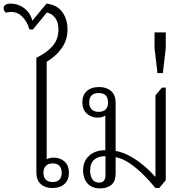

<svg xmlns="http://www.w3.org/2000/svg" viewBox="-55 -1034 1037 1061"><path d="M235 5Q193 5 169.5 -17.5Q146 -40 146 -81V-715Q203 -742 235.5 -779.5Q268 -817 268 -871Q268 -911 250 -935Q232 -959 204 -965L127 -871H108Q95 -915 68.5 -941.5Q42 -968 7 -968Q0 -968 -8 -967Q-16 -966 -23 -964Q-29 -970 -32 -976Q-35 -982 -35 -989Q-35 -1000 -25.5 -1007Q-16 -1014 5 -1014Q45 -1014 78.5 -989Q112 -964 124 -920L202 -1014Q261 -1007 289.5 -967Q318 -927 318 -872Q318 -812 285.5 -767Q253 -722 203 -693V-154Q208 -157 218 -160Q228 -163 241 -163Q278 -163 302 -141Q326 -119 326 -79Q326 -41 302 -18Q278 5 235 5ZM236 -28Q261 -28 273.5 -41.5Q286 -55 286 -79Q286 -103 274 -117Q262 -131 236 -131Q211 -131 198 -117Q185 -103 185 -79Q185 -55 198 -41.5Q211 -28 236 -28Z M499 7Q465 7 444 -7Q423 -21 413.5 -44Q404 -67 404 -91Q404 -143 437.5 -173.5Q471 -204 527 -204V-404L534 -402Q527 -394 514.5 -389Q502 -384 486 -384Q449 -384 424.5 -406.5Q400 -429 400 -469Q400 -508 424.5 -530.5Q449 -553 493 -553Q534 -553 559 -531Q584 -509 584 -465V-200Q624 -193 663 -171.5Q702 -150 737.5 -120.5Q773 -91 801 -59H804V-507L840 -550H861V-38L825 5H804Q775 -31 739 -67Q703 -103 664 -130Q625 -157 584 -166V-77Q584 -31 560 -12Q536 7 499 7ZM492 -25Q511 -25 519.5 -36Q528 -47 528 -65V-171Q487 -171 465 -151Q443 -131 443 -91Q443 -63 455 -44Q467 -25 492 -25ZM489 -416Q542 -416 542 -468Q542 -520 490 -520Q465 -520 451.5 -507Q438 -494 438 -468Q438 -443 451.5 -429.5Q465 -416 489 -416Z M815 -630 799 -768V-855H861V-768L845 -630Z"/></svg>

Font: Noto Serif Thai Light
Style: Regular
Weight: 300
Version: Version 2.001